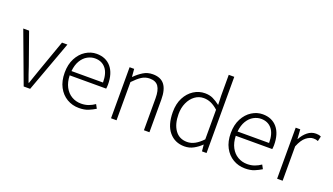

<svg xmlns="http://www.w3.org/2000/svg" viewBox="-66 -1203 2946 1700"><g transform="rotate(20 1407.5 -353.0)"><path d="M191 0 12 -481H67L172 -185Q183 -150 195.5 -114.5Q208 -79 220 -46H224Q235 -79 247.5 -114.5Q260 -150 272 -185L377 -481H428L252 0Z M714 12Q652 12 601 -18Q550 -48 520 -104.5Q490 -161 490 -240Q490 -318 520 -375Q550 -432 598.5 -462.5Q647 -493 701 -493Q788 -493 837.5 -434.5Q887 -376 887 -270Q887 -260 886 -250.5Q885 -241 884 -232H540Q542 -168 566 -123Q590 -78 630 -54.5Q670 -31 719 -31Q757 -31 788.5 -42.5Q820 -54 847 -73L867 -36Q838 -18 802 -3Q766 12 714 12ZM701 -450Q665 -450 630.5 -431Q596 -412 572 -372.5Q548 -333 542 -273H839Q839 -361 802 -405.5Q765 -450 701 -450Z M1014 0V-481H1057L1063 -408H1065Q1101 -444 1140.5 -468.5Q1180 -493 1230 -493Q1305 -493 1340.5 -447Q1376 -401 1376 -308V0H1324V-301Q1324 -376 1299 -412Q1274 -448 1218 -448Q1176 -448 1142 -426Q1108 -404 1066 -360V0Z M1708 12Q1618 12 1563.5 -53Q1509 -118 1509 -240Q1509 -318 1538.5 -374.5Q1568 -431 1616.5 -462Q1665 -493 1722 -493Q1765 -493 1797.5 -477.5Q1830 -462 1865 -435L1862 -522V-718H1914V0H1871L1865 -61H1863Q1834 -32 1794.5 -10Q1755 12 1708 12ZM1717 -33Q1755 -33 1790.5 -52.5Q1826 -72 1862 -110V-389Q1826 -421 1793.5 -435Q1761 -449 1726 -449Q1680 -449 1643 -421.5Q1606 -394 1584.5 -346.5Q1563 -299 1563 -240Q1563 -146 1603 -89.5Q1643 -33 1717 -33Z M2279 12Q2217 12 2166 -18Q2115 -48 2085 -104.5Q2055 -161 2055 -240Q2055 -318 2085 -375Q2115 -432 2163.5 -462.5Q2212 -493 2266 -493Q2353 -493 2402.5 -434.5Q2452 -376 2452 -270Q2452 -260 2451 -250.5Q2450 -241 2449 -232H2105Q2107 -168 2131 -123Q2155 -78 2195 -54.5Q2235 -31 2284 -31Q2322 -31 2353.5 -42.5Q2385 -54 2412 -73L2432 -36Q2403 -18 2367 -3Q2331 12 2279 12ZM2266 -450Q2230 -450 2195.5 -431Q2161 -412 2137 -372.5Q2113 -333 2107 -273H2404Q2404 -361 2367 -405.5Q2330 -450 2266 -450Z M2579 0V-481H2622L2628 -392H2630Q2654 -437 2689 -465Q2724 -493 2767 -493Q2780 -493 2791.5 -491Q2803 -489 2815 -483L2804 -437Q2792 -442 2783 -443.5Q2774 -445 2760 -445Q2728 -445 2693 -418Q2658 -391 2631 -324V0Z"/></g></svg>

Font: Assistant Light
Style: Regular
Weight: 300
Designer: Hebrew By Ben Nathan, Latin by Paul Hunt
Version: Version 3.000